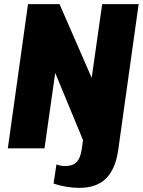

<svg xmlns="http://www.w3.org/2000/svg" viewBox="-20 -720 693 932"><path d="M364 192Q334 192 301.5 186.5Q269 181 240 171L254 78Q264 82 274.5 84Q285 86 295 86Q333 86 352 66.5Q371 47 377 3L383 -40L248 -366L196 0H18L116 -700H269L425 -342L476 -700H653L554 7Q541 100 495 146Q449 192 364 192Z"/></svg>

Font: Pathway Extreme Condensed ExtraBold
Style: Italic
Weight: 800
Width: 3
Italic angle: -8°
Version: Version 1.001;gftools[0.9.26]